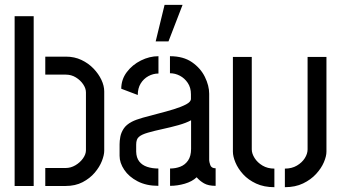

<svg xmlns="http://www.w3.org/2000/svg" viewBox="-20 -773 1415 798"><path d="M168.2 0V-74.8H253.4Q274.2 -74.8 293.4 -86.1Q312.6 -97.4 324.9 -114.6Q337.2 -131.8 337.2 -148.6V-389Q337.2 -405.6 325.7 -422.6Q314.2 -439.6 295.4 -451.2Q276.6 -462.8 253.8 -462.8H168.2V-537.6H254Q289.4 -537.6 318.5 -523.8Q347.6 -510 368.7 -488Q389.8 -466 401.5 -441.1Q413.2 -416.2 413.2 -393V-146.6Q413.2 -128.6 403.5 -103.8Q393.8 -79 373.7 -55.3Q353.6 -31.6 323.3 -15.8Q293 0 252.2 0ZM40.8 0V-705.8H120V0Z M627 -600.8 664 -752.8H738.8L680.2 -600.8ZM638.2 -0.6Q588.2 -0.6 552 -19.4Q515.8 -38.2 496.4 -67.2Q477 -96.2 477 -125.4V-173.4Q477 -187.6 480.1 -204.5Q483.2 -221.4 493.9 -238.1Q504.6 -254.8 528 -267Q544 -275.4 573.5 -283.8Q603 -292.2 637.1 -300.8Q671.2 -309.4 702.3 -319Q733.4 -328.6 753.5 -339.2Q773.6 -349.8 773.6 -362.2V-381Q773.6 -408.8 760.4 -428.4Q747.2 -448 727.5 -458.3Q707.8 -468.6 686.4 -468.6V-539.4Q742 -539.4 777.9 -514.5Q813.8 -489.6 831.6 -453.3Q849.4 -417 849.4 -383.4V-106.8Q849.4 -100.8 853.9 -87.2Q858.4 -73.6 876.2 -73.6V-0.6Q846 -0.6 828.1 -10.9Q810.2 -21.2 797.4 -36.2Q778.4 -18.4 748 -9.5Q717.6 -0.6 686.8 -0.6V-72.6Q709.6 -72.6 729.4 -80.2Q749.2 -87.8 761.7 -106Q774.2 -124.2 774.2 -154.6V-273.2Q753.4 -261.8 721.6 -252.9Q689.8 -244 655.8 -236.7Q621.8 -229.4 595.1 -221.7Q568.4 -214 557.8 -204.4Q546 -195.4 546 -171.8V-142.8Q546.6 -117.6 558.6 -102.1Q570.6 -86.6 591.5 -79.6Q612.4 -72.6 638.2 -72.6ZM552.6 -378.2 484 -404.2Q484 -442.8 507 -473.3Q530 -503.8 565.7 -521.6Q601.4 -539.4 638.6 -539.4V-467.4Q616.4 -467.4 596.6 -456.5Q576.8 -445.6 564.7 -425.9Q552.6 -406.2 552.6 -378.2Z M1164 5V-72.2Q1192.8 -72.2 1214.1 -84.8Q1235.4 -97.4 1246.9 -115.7Q1258.4 -134.1 1258.4 -152V-536.4H1336.8V-142.7Q1336.8 -123.9 1326.2 -98.9Q1315.6 -73.8 1293.8 -50Q1272 -26.2 1239.6 -10.6Q1207.2 5 1164 5ZM1120.4 5Q1077.2 5 1044.5 -10.1Q1011.8 -25.3 990.5 -48.7Q969.2 -72.2 958.6 -97.6Q948 -122.9 948 -142.6V-536.4H1026.4V-152Q1026.4 -134.8 1038.2 -116.1Q1050 -97.4 1071.1 -84.8Q1092.2 -72.2 1120.4 -72.2Z"/></svg>

Font: Stick No Bills ExtraLight
Style: Regular
Weight: 200
Designer: Kosala Senevirathne, Siva Puranthara, Lasantha Premarathna, Tharique Azeez
Foundry: mooniak
Version: Version 2.000